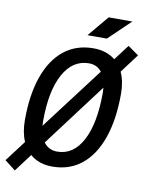

<svg xmlns="http://www.w3.org/2000/svg" viewBox="-123 -966 851 1107"><g transform="rotate(10 302.5 -412.5)"><path d="M42 69.3 -21 20 71.8 -102.5Q48.8 -155.3 48.8 -227.5Q48.8 -377 86.7 -483.4Q124.5 -589.8 195.8 -646.5Q267.1 -703.1 367.2 -703.1Q444.8 -703.1 495.1 -661.6L563.5 -752L626.5 -707.5L543.9 -597.7Q568.4 -544.4 568.4 -471.2Q568.4 -320.3 530.5 -212.6Q492.7 -105 421.6 -47.6Q350.6 9.8 250.5 9.8Q171.4 9.8 120.1 -34.7ZM263.2 -80.1Q357.9 -80.1 410.9 -180.2Q463.9 -280.3 463.9 -459Q463.9 -475.1 462.4 -489.7L184.1 -119.6Q212.9 -80.1 263.2 -80.1ZM154.3 -211.9 431.6 -577.6Q403.8 -613.3 356.9 -613.3Q261.2 -613.3 207.3 -514.6Q153.3 -416 153.3 -239.7Q153.3 -225.1 154.3 -211.9ZM319.3 -771.5 421.9 -894H560.5L432.6 -771.5Z"/></g></svg>

Font: CaskaydiaCove NFP
Style: Italic
Weight: 400
Italic angle: -10°
Designer: Aaron Bell
Foundry: Saja Typeworks
Version: Version 2111.001; VTT 6.35;Nerd Fonts 3.1.1